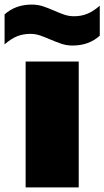

<svg xmlns="http://www.w3.org/2000/svg" viewBox="-54 -819 456 839"><path d="M58 0V-550H290V0ZM263 -620Q236 -620 212 -628.5Q188 -637 165.5 -646.5Q144 -656 122.8 -663.5Q101.5 -671 79 -671Q47 -671 20.8 -660.5Q-5.5 -650 -34 -625V-756Q13.5 -799 85 -799Q112 -799 136 -790.8Q160 -782.5 182.5 -772.5Q204 -763 225.2 -755.5Q246.5 -748 269 -748Q301.5 -748 327.5 -758.8Q353.5 -769.5 382 -794V-663Q334.5 -620 263 -620Z"/></svg>

Font: Encode Sans Exp Black
Style: Regular
Weight: 900
Width: 7
Designer: Multiple Designers
Foundry: Impallari Type
Version: Version 3.002; ttfautohint (v1.8.3) -l 8 -r 50 -G 200 -x 14 